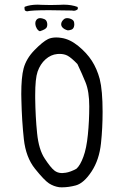

<svg xmlns="http://www.w3.org/2000/svg" viewBox="-20 -805 540 815"><path d="M94.2 -756.8Q113.3 -761.7 189 -761.7Q228.5 -761.7 285.2 -760.3Q289.1 -759.3 292.5 -759.3Q303.2 -759.3 310.5 -766.6L309.6 -775.4Q283.7 -785.2 250 -785.2Q244.6 -785.2 230.5 -784.4Q216.3 -783.7 194.3 -783.7Q172.4 -783.7 158.7 -784.4Q145 -785.2 139.6 -785.2Q108.4 -785.2 85.4 -776.4L84 -774.4Q84 -772.5 84 -770.5Q84 -765.1 85.9 -760.3ZM267.1 -676.3Q268.1 -676.3 269.5 -676.3Q274.9 -676.3 283.2 -679.2Q291 -682.1 293.9 -691.4Q295.4 -696.8 295.4 -702.1Q295.4 -707.5 294.4 -710.7Q293.5 -713.9 293 -714.8Q289.6 -722.2 275.4 -726.6Q270 -728 265.1 -728Q256.3 -728 250.5 -722.7Q239.7 -712.9 239.7 -702.1Q239.7 -693.8 246.1 -687.5Q253.9 -679.7 267.1 -676.3ZM178.7 -689.9Q180.7 -694.8 180.7 -700.7Q180.7 -706.5 179 -711.7Q177.2 -716.8 174.3 -719.7Q169.4 -724.6 158.2 -727.1Q154.3 -728 150.4 -728Q140.1 -728 134.3 -720.2Q129.9 -714.4 129.9 -706.8Q129.9 -699.2 132.3 -692.4Q136.7 -681.6 141.1 -677.5Q145.5 -673.3 149.4 -672.4Q175.3 -680.7 178.7 -689.9ZM243.7 -70.3Q224.1 -70.3 210.4 -81.5Q194.8 -93.8 169.9 -131.8Q144.5 -169.9 137.5 -239.5Q130.4 -309.1 129.4 -388.7Q129.4 -395 129.4 -401.4Q129.4 -471.7 139.6 -501Q150.9 -533.2 173.3 -553.2Q195.8 -573.2 223.1 -575.7Q228 -576.2 232.4 -576.2Q252.9 -576.2 267.1 -568.4Q283.2 -559.6 308.6 -533.2Q327.1 -494.6 343 -455.6Q358.9 -416.5 358.9 -354Q358.9 -291.5 353 -233.2Q347.2 -174.8 334 -139.6Q320.8 -103.5 304.7 -88.9Q292.5 -82 280.5 -77.6Q268.6 -73.2 259 -71.8Q249.5 -70.3 243.7 -70.3ZM242.2 -9.8Q271.5 -9.8 302.2 -18.1Q336.4 -27.8 368.9 -77.4Q401.4 -127 408.7 -197.3Q415.5 -260.7 415.5 -330.1Q415.5 -421.4 403.3 -469.7Q391.6 -513.2 369.9 -546.9Q348.1 -580.6 312.5 -609.6Q276.9 -638.7 241.2 -644Q229.5 -646 219.2 -646Q198.7 -646 184.1 -639.2Q161.1 -627.9 126.2 -592Q91.3 -556.2 80.1 -514.2Q70.3 -477.1 70.3 -405.8Q70.3 -394 70.8 -380.9Q72.8 -290.5 81.3 -213.9Q89.8 -137.2 128.4 -88.9Q168 -39.6 188 -26.6Q208 -13.7 231.4 -10.3Q236.8 -9.8 242.2 -9.8Z"/></svg>

Font: NaikaiFont
Style: Light
Weight: 300
Version: Version 1.89